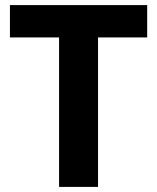

<svg xmlns="http://www.w3.org/2000/svg" viewBox="-20 -734 617 754"><path d="M365 0V-587H558V-714H19V-587H212V0Z"/></svg>

Font: Noto Sans Canadian Aboriginal
Style: Bold
Weight: 700
Designer: Monotype Design Team, Typotheque's Kevin King
Foundry: Monotype Imaging Inc.
Version: Version 2.004